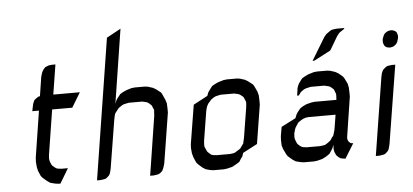

<svg xmlns="http://www.w3.org/2000/svg" viewBox="-48 -787 1905 886"><g transform="rotate(-5 904.5 -344.0)"><path d="M94.2 -110.8 95.2 -128.9 128.9 -344.2H98.1L101.1 -359.9L105 -377.9L108.9 -387.2L112.8 -395L123 -402.8L130.9 -408.2L139.2 -410.2L152.8 -498L158.2 -516.1L161.1 -522.9L167 -532.2L174.8 -541L184.1 -544.9L190.9 -547.9L208 -549.8H223.1L201.2 -412.1H324.2L283.2 -344.2H189.9L157.2 -137.2L155.8 -120.1L157.2 -110.8L159.2 -103L165 -89.8L168 -85.9L178.2 -77.1L186 -71.8L192.9 -69.8L209 -67.9H238.8L198.2 0H189.9L174.8 -2L151.9 -7.8L138.2 -17.1L118.2 -34.2L110.8 -43L100.1 -67.9L96.2 -85.9Z M367.7 0 470.7 -651.9 536.6 -688 482.9 -344.2 488.8 -359.9 494.6 -369.1 504.9 -381.8 508.8 -387.2 521.5 -395 538.6 -402.8 562.5 -410.2 578.6 -412.1H625.5L639.6 -410.2L662.6 -402.8L675.8 -395L697.8 -377.9L702.6 -369.1L713.9 -344.2L719.7 -326.2L720.7 -300.8V-283.2L683.6 -50.8L678.7 -34.2L674.8 -24.9L670.9 -17.1L660.6 -7.8L652.8 -3.9L644.5 -2L629.9 0H613.8L656.7 -273.9L657.7 -292L658.7 -300.8L654.8 -309.1L649.9 -321.8L645.5 -326.2L635.7 -335L628.9 -338.9L621.6 -340.8L606.9 -344.2H544.9L528.8 -340.8L520.5 -338.9L512.7 -335L499.5 -326.2L494.6 -321.8L484.9 -309.1L478.5 -300.8L475.6 -292L471.7 -273.9L435.5 -50.8L431.6 -34.2L428.7 -24.9L423.8 -17.1L413.6 -7.8L406.7 -3.9L397.9 -2L382.8 0Z M812.5 -110.8 813.5 -128.9 842.8 -309.1 908.7 -344.2 914.6 -359.9 920.9 -369.1 930.7 -381.8 934.6 -387.2 947.8 -395 964.8 -402.8 989.7 -410.2 1004.9 -412.1H1051.8L1065.9 -410.2L1088.9 -402.8L1101.6 -395L1123.5 -377.9L1128.9 -369.1L1140.6 -344.2L1145.5 -326.2L1146.5 -300.8V-283.2L1117.7 -103L1050.8 -67.9L1044.9 -50.8L1038.6 -43L1029.8 -28.8L1024.9 -24.9L1011.7 -17.1L994.6 -7.8L970.7 -2L954.6 0H908.7L892.6 -2L871.6 -7.8L856.9 -17.1L837.9 -34.2L830.6 -43L819.8 -67.9L814.9 -85.9ZM874.5 -120.1 875.5 -110.8 878.9 -103 884.8 -89.8 887.7 -85.9 897.5 -77.1 903.8 -71.8 911.6 -69.8 926.8 -67.9H988.8L1004.9 -69.8L1011.7 -71.8L1020.5 -77.1L1034.7 -85.9L1039.6 -89.8L1048.8 -103L1054.7 -110.8L1056.6 -120.1L1060.5 -137.2L1082.5 -273.9L1084.5 -292V-300.8L1081.5 -309.1L1075.7 -321.8L1072.8 -326.2L1061.5 -335L1054.7 -338.9L1047.9 -340.8L1032.7 -344.2H970.7L954.6 -340.8L946.8 -338.9L938.5 -335L925.8 -326.2L921.9 -321.8L910.6 -309.1L905.8 -300.8L901.9 -292L897.5 -273.9L875.5 -137.2Z M1229.5 -110.8 1230.5 -128.9 1237.8 -171.9 1304.7 -206.1 1311.5 -223.1 1316.4 -231 1326.7 -244.1 1330.6 -249 1343.8 -257.8 1361.3 -266.1 1384.8 -272 1400.4 -273.9H1500.5L1501.5 -292V-300.8L1498.5 -309.1L1493.7 -321.8L1489.7 -326.2L1479.5 -335L1472.7 -338.9L1464.4 -340.8L1450.7 -344.2H1387.7L1372.6 -340.8L1364.7 -338.9L1355.5 -335L1342.8 -326.2L1338.4 -321.8L1329.6 -309.1H1321.8L1326.7 -344.2L1332.5 -359.9L1338.4 -369.1L1347.7 -381.8L1352.5 -387.2L1365.7 -395L1382.3 -402.8L1406.7 -410.2L1422.4 -412.1H1468.8L1483.4 -410.2L1506.3 -402.8L1520.5 -395L1540.5 -377.9L1546.4 -369.1L1558.6 -344.2L1562.5 -326.2L1563.5 -300.8V-283.2L1535.6 -103L1534.7 -94.2V-89.8L1537.6 -81.1L1541.5 -75.2L1548.3 -69.8L1552.7 -68.8L1560.5 -67.9L1518.6 0L1504.4 -2L1496.6 -3.9L1489.7 -7.8L1479.5 -17.1L1476.6 -21L1470.7 -34.2L1468.8 -43L1467.8 -50.8L1468.8 -67.9L1461.4 -50.8L1456.5 -43L1446.8 -28.8L1441.4 -24.9L1429.7 -17.1L1411.6 -7.8L1388.7 -2L1372.6 0H1326.7L1311.5 -2L1288.6 -7.8L1274.4 -17.1L1254.4 -34.2L1248.5 -43L1236.3 -67.9L1230.5 -85.9ZM1292.5 -120.1 1293.5 -110.8 1296.4 -103 1301.8 -89.8 1304.7 -85.9 1314.5 -77.1 1322.8 -71.8 1329.6 -69.8 1344.7 -67.9H1407.7L1421.4 -69.8L1430.7 -71.8L1439.5 -77.1L1451.7 -85.9L1456.5 -89.8L1465.3 -103L1471.7 -110.8L1474.6 -120.1L1479.5 -137.2L1490.7 -206.1H1365.7L1351.6 -204.1L1342.8 -201.2L1333.5 -196.8L1320.3 -188L1316.4 -185.1L1307.6 -171.9L1301.8 -163.1L1298.3 -153.8L1293.5 -137.2ZM1406.7 -462.9 1469.7 -566.9 1479.5 -579.1 1484.4 -583 1496.6 -591.8 1505.4 -597.2 1513.7 -599.1 1529.8 -601.1H1565.4L1564.5 -597.2L1556.6 -591.8L1543.5 -583L1539.6 -579.1L1529.8 -566.9L1493.7 -505.9L1489.7 -502L1414.6 -462.9Z M1659.2 0 1716.3 -359.9 1720.2 -377.9 1724.1 -387.2 1729 -395 1738.3 -402.8 1746.1 -408.2 1754.4 -410.2 1769 -412.1H1785.2L1727.1 -50.8L1723.1 -34.2L1720.2 -24.9L1715.3 -17.1L1705.1 -7.8L1698.2 -3.9L1689 -2L1674.3 0ZM1737.3 -519V-527.8L1738.3 -537.1L1742.2 -545.9L1743.2 -549.8L1749 -559.1L1755.4 -564L1763.2 -568.8L1767.1 -569.8L1775.4 -571.8H1783.2L1791 -569.8L1793.9 -568.8L1801.3 -564L1805.2 -559.1L1808.1 -549.8L1809.1 -545.9V-537.1L1807.1 -527.8L1804.2 -519L1803.2 -515.1L1797.4 -506.8L1791 -501L1783.2 -496.1L1779.3 -495.1L1771 -493.2H1763.2L1755.4 -495.1L1752 -496.1L1745.1 -501L1741.2 -506.8L1738.3 -515.1Z"/></g></svg>

Font: Petahja
Style: Italic
Weight: 400
Designer: T. Christopher White
Version: Version 1.1